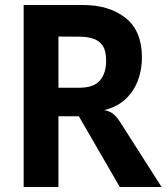

<svg xmlns="http://www.w3.org/2000/svg" viewBox="-20 -747 670 767"><path d="M74.5 0V-727H312Q416 -727 481.5 -675.5Q547 -624 547 -516.5Q547 -469 531 -426Q515 -383 481.8 -351.5Q448.5 -320 396 -307Q415 -304 429.5 -294Q444 -284 458.5 -261.5L625.5 0H458.5L295 -282.5H213.5V0ZM298 -600.5 213.5 -601V-396.5H296Q355 -396.5 379.5 -425.8Q404 -455 404 -504.5Q404 -544.5 389.8 -565Q375.5 -585.5 351.2 -593Q327 -600.5 298 -600.5Z"/></svg>

Font: Spline Sans SemiBold
Style: Regular
Weight: 600
Designer: Eben Sorkin, Mirko Velimirovic
Foundry: Sorkin Type
Version: Version 1.000; ttfautohint (v1.8.3)